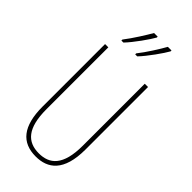

<svg xmlns="http://www.w3.org/2000/svg" viewBox="-298 -1012 1081 1081"><g transform="rotate(45 243.0 -471.5)"><path d="M362 -946V-953H333C314 -918 267 -843 233 -801V-793H249C287 -832 346 -916 362 -946ZM252 -946V-953H223C203 -918 159 -847 123 -801V-793H139C177 -832 236 -916 252 -946ZM414 -217V-714H388V-221C388 -63 328 -15 243 -15C152 -15 98 -71 98 -221V-714H72V-217C72 -59 133 10 243 10C338 10 414 -42 414 -217Z"/></g></svg>

Font: Noto Sans Devanagari UI ExtraCondensed Thin
Style: Regular
Weight: 100
Width: 2
Designer: Jelle Bosma - Monotype Design Team
Foundry: Monotype Imaging Inc.
Version: Version 2.004